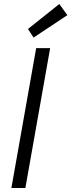

<svg xmlns="http://www.w3.org/2000/svg" viewBox="-20 -941 357 961"><path d="M37 0 161 -700H231L107 0ZM148 -753 120 -796 277 -921 317 -865Z"/></svg>

Font: DM Sans 10pt Light
Style: Italic
Weight: 300
Italic angle: -10°
Version: Version 4.004;gftools[0.9.30]